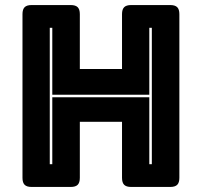

<svg xmlns="http://www.w3.org/2000/svg" viewBox="-20 -740 799 760"><path d="M177 -90H187V-355H571V-90H581V-630H571V-365H187V-630H177ZM260 0H105Q86 0 77.5 -8.5Q69 -17 69 -36V-684Q69 -703 77.5 -711.5Q86 -720 105 -720H260Q279 -720 287.5 -711.5Q296 -703 296 -684V-467H463V-684Q463 -703 471.5 -711.5Q480 -720 499 -720H654Q673 -720 681.5 -711.5Q690 -703 690 -684V-36Q690 -17 681.5 -8.5Q673 0 654 0H499Q480 0 471.5 -8.5Q463 -17 463 -36V-258H296V-36Q296 -17 287.5 -8.5Q279 0 260 0Z"/></svg>

Font: Bungee Inline
Style: Regular
Weight: 400
Version: Version 1.000;PS 1.0;hotconv 1.0.72;makeotf.lib2.5.5900